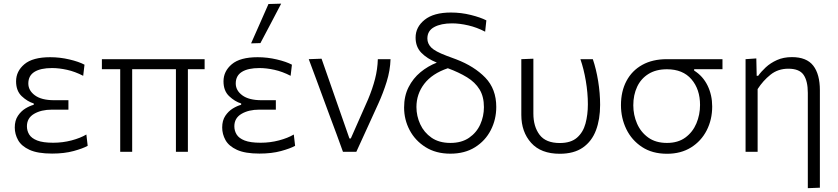

<svg xmlns="http://www.w3.org/2000/svg" viewBox="-20 -812 4485 1027"><path d="M258.5 9.5Q181.5 9.5 138 -10.5Q94.5 -30.5 76.8 -62.5Q59 -94.5 59 -130Q59 -167.5 75.8 -192.5Q92.5 -217.5 116 -231.8Q139.5 -246 160.5 -251.5V-258.5Q126.5 -269 96.2 -297.5Q66 -326 66 -377Q66 -431 110.5 -468.5Q155 -506 248.5 -506Q300.5 -506 351.2 -494Q402 -482 432 -466L425 -406.5Q381.5 -429 338.8 -438.5Q296 -448 258.5 -448Q197 -448 164.2 -427.5Q131.5 -407 131.5 -365.5Q131.5 -328 166.8 -302Q202 -276 269.5 -276H346V-225.5H257.5Q200.5 -225.5 162.2 -203Q124 -180.5 124 -136.5Q124 -112.5 136.2 -92.5Q148.5 -72.5 179 -60.5Q209.5 -48.5 264.5 -48.5Q315.5 -48.5 362.8 -61Q410 -73.5 442 -92.5L449 -32Q424 -18 374 -4.2Q324 9.5 258.5 9.5Z M623 0V-442H525V-495.5H1074.5V-442H985V0H921V-442H687V0Z M1368 9.5Q1291 9.5 1247.5 -10.5Q1204 -30.5 1186.2 -62.5Q1168.5 -94.5 1168.5 -130Q1168.5 -167.5 1185.2 -192.5Q1202 -217.5 1225.5 -231.8Q1249 -246 1270 -251.5V-258.5Q1236 -269 1205.8 -297.5Q1175.5 -326 1175.5 -377Q1175.5 -431 1220 -468.5Q1264.5 -506 1358 -506Q1410 -506 1460.8 -494Q1511.5 -482 1541.5 -466L1534.5 -406.5Q1491 -429 1448.2 -438.5Q1405.5 -448 1368 -448Q1306.5 -448 1273.8 -427.5Q1241 -407 1241 -365.5Q1241 -328 1276.2 -302Q1311.5 -276 1379 -276H1455.5V-225.5H1367Q1310 -225.5 1271.8 -203Q1233.5 -180.5 1233.5 -136.5Q1233.5 -112.5 1245.8 -92.5Q1258 -72.5 1288.5 -60.5Q1319 -48.5 1374 -48.5Q1425 -48.5 1472.2 -61Q1519.5 -73.5 1551.5 -92.5L1558.5 -32Q1533.5 -18 1483.5 -4.2Q1433.5 9.5 1368 9.5ZM1323 -580Q1346.5 -633 1370 -686Q1393 -738.5 1416 -790.5L1484 -792.5Q1456 -739 1428.5 -686.5Q1401 -634 1373 -581.5Z M1814.5 0Q1797.5 -47 1780 -95Q1762 -142.5 1745.5 -187.5L1713 -275.5Q1693 -329.5 1672.5 -385.5Q1651.5 -441.5 1631.5 -495.5L1700 -498Q1716.5 -451 1736.2 -394.5Q1756 -338 1776.5 -279Q1797 -220 1816 -166L1849 -71.5H1856.5L1949 -281Q1973 -338.5 1986.2 -390.2Q1999.5 -442 2001 -495.5H2069Q2067 -434.5 2048.2 -374.5Q2029.5 -314.5 2004 -258.5Q1974.5 -194 1945 -129Q1915.5 -64 1886 0Z M2389 10Q2312 10 2256.5 -24.8Q2201 -59.5 2171.2 -115.8Q2141.5 -172 2141.5 -237Q2141.5 -298.5 2165.5 -345.8Q2189.5 -393 2229.2 -425.8Q2269 -458.5 2316.5 -477Q2264 -498.5 2233.5 -530Q2203 -561.5 2203 -611Q2203 -667.5 2251.5 -706.2Q2300 -745 2392 -745Q2446.5 -745 2498.5 -732Q2550.5 -719 2581.5 -703L2575 -642.5Q2531 -665.5 2484.8 -676.2Q2438.5 -687 2398 -687Q2339 -687 2302.5 -667.2Q2266 -647.5 2266 -606Q2266 -579 2286.5 -558Q2307 -537 2368 -514L2420.5 -494.5Q2517 -457.5 2575.8 -396.8Q2634.5 -336 2634.5 -240Q2634.5 -173 2605.2 -116Q2576 -59 2521 -24.5Q2466 10 2389 10ZM2207.5 -239.5Q2207.5 -191.5 2227.8 -147.5Q2248 -103.5 2288.2 -75.5Q2328.5 -47.5 2389.5 -47.5Q2449 -47.5 2489 -75Q2529 -102.5 2548.8 -146.2Q2568.5 -190 2568.5 -239Q2568.5 -295.5 2545 -333.8Q2521.5 -372 2478.2 -398.5Q2435 -425 2375.5 -447Q2291.5 -418.5 2249.5 -363.8Q2207.5 -309 2207.5 -239.5Z M2974 10.5Q2873.5 10.5 2821 -48Q2768.5 -106.5 2768.5 -197.5V-495.5L2833 -498V-204.5Q2833 -135 2866.2 -91Q2899.5 -47 2974.5 -47Q3033.5 -47 3066.2 -75.5Q3099 -104 3111.8 -151.2Q3124.5 -198.5 3124.5 -254Q3124.5 -315 3113.5 -379.5Q3102.5 -444 3084.5 -495.5H3151Q3169 -443 3179.5 -378.2Q3190 -313.5 3190 -251Q3190 -174 3167.8 -115Q3145.5 -56 3097.8 -22.8Q3050 10.5 2974 10.5Z M3548 10.5Q3469 10.5 3414 -25.8Q3359 -62 3330.2 -121.2Q3301.5 -180.5 3301.5 -249.5Q3301.5 -323.5 3331 -379Q3360.5 -434.5 3415.5 -465Q3470.5 -495.5 3547 -495.5H3844.5V-442H3693V-434.5Q3740 -405 3764.8 -354.2Q3789.5 -303.5 3789.5 -242.5Q3789.5 -172 3760 -114.5Q3730.5 -57 3676.2 -23.2Q3622 10.5 3548 10.5ZM3547.5 -47.5Q3607 -47.5 3646.2 -76.5Q3685.5 -105.5 3705 -152Q3724.5 -198.5 3724.5 -250.5Q3724.5 -334.5 3678.5 -388Q3632.5 -441.5 3547.5 -441.5Q3489 -441.5 3448.8 -416.5Q3408.5 -391.5 3388 -347.8Q3367.5 -304 3367.5 -249Q3367.5 -197 3387.5 -151Q3407.5 -105 3447.5 -76.2Q3487.5 -47.5 3547.5 -47.5Z M4301 194.5V-315Q4301 -379 4278.2 -411.8Q4255.5 -444.5 4197 -444.5Q4141.5 -444.5 4101.5 -412.5Q4061.5 -380.5 4032.5 -335.5V0H3968V-495.5L4025.5 -499.5L4027.5 -406.5H4035.5Q4051 -428.5 4076 -451.8Q4101 -475 4136 -490.8Q4171 -506.5 4216 -506.5Q4294.5 -506.5 4330 -460.8Q4365.5 -415 4365.5 -329V192Z"/></svg>

Font: Heraclito Light
Style: Regular
Weight: 300
Designer: Kostas Bartsokas (font) & Cristiano Sobral (main changes)
Foundry: Kostas Bartsokas (font) & Cristiano Sobral (main changes)
Version: Version 1.00;July 8, 2020;FontCreator 13.0.0.2655 64-bit